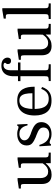

<svg xmlns="http://www.w3.org/2000/svg" viewBox="973 -1718 757 2743"><g transform="rotate(-90 1351.5 -346.5)"><path d="M227 12Q160 12 127 -24Q94 -60 94 -131V-383Q94 -409 88 -418Q82 -427 64 -427H30V-456L151 -474H179V-147Q179 -117 188 -92Q197 -67 217.5 -52Q238 -37 271 -37Q303 -37 327 -51.5Q351 -66 370 -89Q389 -112 404 -135V-93Q388 -68 363.5 -43.5Q339 -19 305.5 -3.5Q272 12 227 12ZM391 0V-70H389L390 -383Q390 -409 384 -418Q378 -427 360 -427H326V-456L447 -474H474V-83Q474 -60 478 -48.5Q482 -37 496.5 -33Q511 -29 543 -29V0Z M805 11Q772 10 751.5 3.5Q731 -3 717 -9.5Q703 -16 688 -16Q677 -16 672 -11Q667 -6 662 3H643L633 -162H653Q673 -90 712.5 -55.5Q752 -21 804 -21Q847 -21 874 -42Q901 -63 901 -103Q901 -134 885 -152Q869 -170 843 -182.5Q817 -195 788 -206L763 -215Q707 -238 676 -265Q645 -292 645 -343Q645 -407 690 -443Q735 -479 808 -479Q837 -479 854.5 -474.5Q872 -470 883.5 -465.5Q895 -461 906 -461Q920 -461 923 -468Q926 -475 927 -479H945L952 -332H932Q925 -365 910.5 -391Q896 -417 872 -432.5Q848 -448 812 -448Q772 -448 745 -428Q718 -408 718 -376Q718 -353 731.5 -335.5Q745 -318 765.5 -306.5Q786 -295 805 -288L832 -279Q878 -263 910.5 -244.5Q943 -226 960.5 -199.5Q978 -173 978 -134Q978 -90 956 -57Q934 -24 895 -6Q856 12 805 11Z M1285 11Q1176 11 1124.5 -52.5Q1073 -116 1073 -229Q1073 -307 1096.5 -363Q1120 -419 1167.5 -449Q1215 -479 1286 -479Q1349 -479 1388 -457.5Q1427 -436 1448 -400.5Q1469 -365 1476.5 -323Q1484 -281 1484 -239V-230H1148L1149 -262H1391Q1391 -322 1381.5 -363.5Q1372 -405 1349.5 -426.5Q1327 -448 1287 -448Q1245 -448 1218.5 -425Q1192 -402 1179.5 -357.5Q1167 -313 1166 -248Q1166 -205 1171.5 -166Q1177 -127 1192.5 -96Q1208 -65 1236.5 -47Q1265 -29 1311 -29Q1354 -29 1382 -44.5Q1410 -60 1427 -85Q1444 -110 1453 -136L1480 -124Q1469 -90 1447.5 -59Q1426 -28 1387.5 -8.5Q1349 11 1285 11Z M1565 0V-29Q1598 -29 1612.5 -33Q1627 -37 1630.5 -48.5Q1634 -60 1634 -83V-433H1564V-468H1634V-532Q1634 -584 1650 -622.5Q1666 -661 1699.5 -683Q1733 -705 1784 -705Q1844 -705 1872 -678.5Q1900 -652 1900 -617Q1900 -595 1888 -581Q1876 -567 1854 -567Q1833 -567 1820.5 -578.5Q1808 -590 1808 -611Q1808 -625 1812.5 -632Q1817 -639 1821.5 -644Q1826 -649 1826 -656Q1826 -664 1815 -669.5Q1804 -675 1789 -675Q1768 -675 1752 -663.5Q1736 -652 1727.5 -629.5Q1719 -607 1719 -572V-468H1831V-433H1719V-82Q1719 -58 1723.5 -47Q1728 -36 1746.5 -32.5Q1765 -29 1805 -29V0Z M2066 12Q1999 12 1966 -24Q1933 -60 1933 -131V-383Q1933 -409 1927 -418Q1921 -427 1903 -427H1869V-456L1990 -474H2018V-147Q2018 -117 2027 -92Q2036 -67 2056.5 -52Q2077 -37 2110 -37Q2142 -37 2166 -51.5Q2190 -66 2209 -89Q2228 -112 2243 -135V-93Q2227 -68 2202.5 -43.5Q2178 -19 2144.5 -3.5Q2111 12 2066 12ZM2230 0V-70H2228L2229 -383Q2229 -409 2223 -418Q2217 -427 2199 -427H2165V-456L2286 -474H2313V-83Q2313 -60 2317 -48.5Q2321 -37 2335.5 -33Q2350 -29 2382 -29V0Z M2452 0V-29Q2485 -29 2499.5 -33Q2514 -37 2517.5 -48.5Q2521 -60 2521 -83V-599Q2521 -625 2515 -633.5Q2509 -642 2491 -642H2457V-672L2578 -692H2606V-83Q2606 -60 2610 -48.5Q2614 -37 2628.5 -33Q2643 -29 2674 -29V0Z"/></g></svg>

Font: Frank Ruhl Libre
Style: Regular
Weight: 400
Designer: Yanek Iontef
Foundry: Fontef
Version: Version 6.004